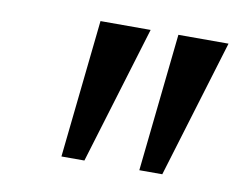

<svg xmlns="http://www.w3.org/2000/svg" viewBox="-50 -899 637 494"><g transform="rotate(10 268.0 -652.0)"><path d="M307 -831.5 197.5 -471H137.5L176 -831.5ZM510.5 -831.5 401 -471H341L379.5 -831.5Z"/></g></svg>

Font: Merriweather 20pt
Style: Bold Italic
Weight: 700
Italic angle: -7.8°
Version: Version 2.101